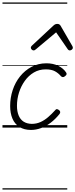

<svg xmlns="http://www.w3.org/2000/svg" viewBox="-20 -1030 608 1550"><path d="M230 19Q175 19 137 -5Q99 -29 80.5 -72.5Q62 -116 62 -174Q62 -241 82.5 -303Q103 -365 142 -413.5Q181 -462 235 -490.5Q289 -519 355 -519Q409 -519 450.5 -498.5Q492 -478 513 -446Q519 -438 517.5 -430.5Q516 -423 505 -415Q496 -407 487.5 -407.5Q479 -408 472 -415Q452 -439 424 -454.5Q396 -470 349 -470Q296 -470 253.5 -445Q211 -420 180.5 -377.5Q150 -335 133.5 -283Q117 -231 117 -176Q117 -131 130.5 -98Q144 -65 170.5 -48Q197 -31 236 -30Q274 -30 306.5 -44.5Q339 -59 368.5 -84.5Q398 -110 426 -141Q434 -151 442.5 -148.5Q451 -146 458 -140Q465 -134 466 -126Q467 -118 460 -109Q427 -68 389.5 -39.5Q352 -11 311.5 4Q271 19 230 19ZM251 -623Q243 -623 236 -630Q229 -637 229 -645Q229 -650 231.5 -654Q234 -658 238 -662L413 -825Q421 -832 428 -834.5Q435 -837 444 -837Q451 -837 457 -834Q463 -831 468 -824L563 -660Q566 -655 567 -651.5Q568 -648 568 -644Q568 -635 559.5 -629Q551 -623 544 -623Q538 -623 533.5 -626Q529 -629 526 -634L433 -769L272 -634Q266 -629 261.5 -626Q257 -623 251 -623ZM0 490H523V500H0ZM0 -20H523V0H0ZM0 -505H523V-500H0ZM0 -1010H523V-1000H0Z"/></svg>

Font: Playwrite AU QLD Guides
Style: Regular
Weight: 400
Designer: Veronika Burian, José Scaglione
Foundry: TypeTogether
Version: Version 1.003